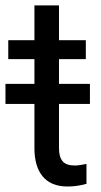

<svg xmlns="http://www.w3.org/2000/svg" viewBox="-26 -676 373 706"><path d="M190.9 -656.2V-528.3H289.6V-458.5H190.9V-367.7H304.7V-293.9H190.9V-130.9Q190.9 -99.1 204.1 -83.3Q217.3 -67.4 249 -67.4Q264.6 -67.4 292 -73.2V0Q256.3 9.8 222.7 9.8Q162.1 9.8 131.3 -26.9Q100.6 -63.5 100.6 -130.9V-293.9H-5.9V-367.7H100.6V-458.5H4.4V-528.3H100.6V-656.2Z"/></svg>

Font: RobotoInd
Style: Regular
Weight: 400
Designer: Google
Version: Version 2.001101; 2014